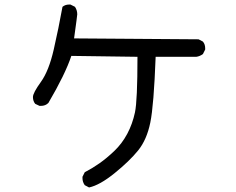

<svg xmlns="http://www.w3.org/2000/svg" viewBox="-20 -772 1040 845"><path d="M372 53 353 43Q343 29 343 12V6L353 -14Q386 -31 418 -53.5Q450 -76 483.5 -108Q517 -140 540 -183Q563 -226 574 -277.5Q585 -329 585 -522L294 -526Q267 -445 193 -319Q180 -306 160 -306H154L135 -315Q125 -327 125 -345Q125 -363 160 -411.5Q195 -460 216.5 -554Q238 -648 255 -742Q267 -752 284 -752H290L310 -742Q320 -727 320 -709Q320 -704 306 -603L854 -599L873 -589Q883 -577 883 -560V-554L873 -534Q859 -524 844 -522H665Q657 -308 641.5 -232.5Q626 -157 588 -110Q550 -63 484.5 -10Q419 43 372 53Z"/></svg>

Font: Xiaolai Mono SC
Style: Regular
Weight: 400
Monospace: yes
Designer: LXGW / Nozomi Seto
Version: Version 3.113;September 30, 2024